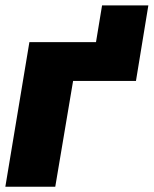

<svg xmlns="http://www.w3.org/2000/svg" viewBox="-28 -705 580 725"><path d="M532.2 -684.6 485.4 -399.4H248L180.7 0H-7.8L83 -545.9H334.5L357.4 -684.6Z"/></svg>

Font: Inter Tight Black
Style: Italic
Weight: 900
Italic angle: -9.39999°
Designer: Rasmus Andersson
Foundry: rsms
Version: Version 3.004; ttfautohint (v1.8.4.7-5d5b)